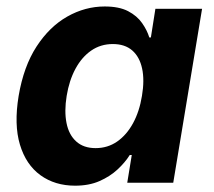

<svg xmlns="http://www.w3.org/2000/svg" viewBox="-20 -570 667 599"><path d="M214.4 9.3Q151.4 9.3 106.2 -23.4Q61 -56.2 42.2 -118.7Q23.4 -181.2 38.1 -270.5Q53.7 -362.8 94 -424.8Q134.3 -486.8 189.9 -518.3Q245.6 -549.8 306.6 -549.8Q351.6 -549.8 379.6 -535.2Q407.7 -520.5 423.3 -498Q439 -475.6 445.8 -453.1H450.7L464.8 -542.5H610.4L520.5 0H377L391.1 -86.4H384.8Q370.1 -63 346.7 -41.3Q323.2 -19.5 290.5 -5.1Q257.8 9.3 214.4 9.3ZM278.3 -107.9Q315.9 -107.9 345.5 -128.4Q375 -148.9 395 -185.5Q415 -222.2 422.9 -271Q431.2 -320.3 423.3 -356.4Q415.5 -392.6 392.6 -412.6Q369.6 -432.6 332 -432.6Q293.9 -432.6 264.4 -412.1Q234.9 -391.6 215.3 -355.2Q195.8 -318.8 188 -271Q180.2 -223.1 187.5 -186.3Q194.8 -149.4 217.8 -128.7Q240.7 -107.9 278.3 -107.9Z"/></svg>

Font: Inter 16pt
Style: Bold Italic
Weight: 700
Italic angle: -9.3988°
Version: Version 4.001;git-66647c0bb